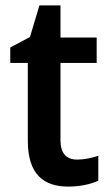

<svg xmlns="http://www.w3.org/2000/svg" viewBox="-20 -747 409 711"><path d="M266 -156C226 -156 204 -179 204 -227V-514H338V-608H204V-727H126L91 -610L18 -571V-514H83V-226C83 -100 143 -56 233 -56C276 -56 317 -65 344 -78V-170C319 -162 292 -156 266 -156Z"/></svg>

Font: Noto Sans Malayalam UI SemiCondensed SemiBold
Style: Regular
Weight: 600
Width: 4
Designer: Jelle Bosma - Monotype Design Team
Foundry: Monotype Imaging Inc.
Version: Version 2.104